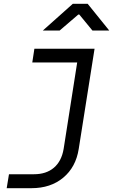

<svg xmlns="http://www.w3.org/2000/svg" viewBox="-20 -805 640 1005"><path d="M292 -645H204L361 -785H439L552 -645H464L395 -729H390ZM15 180 27 107H158Q222 107 262 73Q302 39 313 -25L384 -478H149L160 -550H475L392 -25Q377 70 311 125Q245 180 145 180Z"/></svg>

Font: JetBrains Mono Semi Light
Style: Italic
Weight: 350
Italic angle: -9°
Monospace: yes
Designer: Philipp Nurullin, Konstantin Bulenkov
Foundry: JetBrains
Version: 2.002